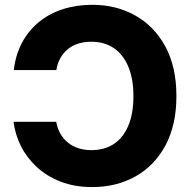

<svg xmlns="http://www.w3.org/2000/svg" viewBox="-20 -757 782 787"><path d="M358.4 9.8Q285.2 9.8 227.8 -12.7Q170.4 -35.2 129.4 -73.7Q88.4 -112.3 64.9 -159.9Q41.5 -207.5 35.6 -257.8H210.4Q215.3 -230.5 227.5 -209Q239.7 -187.5 258.5 -172.4Q277.3 -157.2 301.5 -149.4Q325.7 -141.6 355 -141.6Q407.7 -141.6 446.3 -166.7Q484.9 -191.9 505.9 -241.5Q526.9 -291 526.9 -363.3Q526.9 -433.6 506.1 -483.4Q485.4 -533.2 446.8 -559.6Q408.2 -585.9 354.5 -585.9Q324.7 -585.9 300.3 -578.1Q275.9 -570.3 257.6 -555.2Q239.3 -540 227.3 -518.6Q215.3 -497.1 210.9 -469.7H36.6Q43.9 -533.2 70.8 -583Q97.7 -632.8 140.1 -667.2Q182.6 -701.7 238 -719.5Q293.5 -737.3 358.4 -737.3Q456.1 -737.3 533.9 -693.8Q611.8 -650.4 657.5 -566.9Q703.1 -483.4 703.1 -363.3Q703.1 -244.1 658 -160.6Q612.8 -77.1 534.9 -33.7Q457 9.8 358.4 9.8Z"/></svg>

Font: Inter 16pt ExtraBold
Style: Regular
Weight: 800
Version: Version 4.001;git-66647c0bb